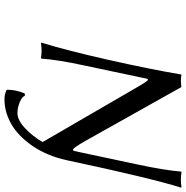

<svg xmlns="http://www.w3.org/2000/svg" viewBox="-6 -682 860 889"><g transform="rotate(90 424.5 -238.0)"><path d="M325.2 -645 327.1 -647.9Q335 -645 355 -645L383.8 -647L632.8 -203.1Q664.1 -147.5 673.8 -145L679.2 -148.9L742.2 -444.8Q768.1 -565.9 774.9 -645L776.9 -647.9Q794.9 -645 812 -645Q829.1 -645 847.2 -647.9L849.1 -645Q806.2 -510.3 722.2 -116.2Q712.4 -70.8 694.6 -28.6Q676.8 13.7 650.6 50Q624.5 86.4 592.8 113.5Q561 140.6 521.7 156.2Q482.4 171.9 439.9 171.9Q418.9 171.9 398.9 163.1L396 160.2Q396 118.2 413.1 78.1L423.8 77.1Q428.7 91.3 454.6 101.6Q480.5 111.8 503.9 111.8Q536.1 111.8 573.5 77.1Q610.8 42.5 638.2 -4.9L377 -455.1Q359.4 -485.8 350.1 -493.2L345.2 -488.8L284.2 -200.2Q256.8 -73.2 252 0L249 2.9Q231 0 214.8 0Q197.3 0 179.2 2.9L178.2 0Q213.9 -116.2 257.1 -307.1Q300.3 -498 325.2 -645Z"/></g></svg>

Font: Linear Smooth
Style: Italic
Weight: 400
Designer: Philipp H. Poll, Flanker
Foundry: Philipp H. Poll, reworked by Flanker
Version: Version 1.061 | FøM Fix